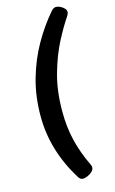

<svg xmlns="http://www.w3.org/2000/svg" viewBox="-147 -838 656 1100"><g transform="rotate(-15 181.5 -287.5)"><path d="M202 208Q187 208 176 192Q59 4 59 -200Q59 -319 88.5 -421.5Q118 -524 167 -610Q216 -696 277 -767Q291 -783 306 -783Q317 -783 330.5 -776.5Q344 -770 353.5 -760Q363 -750 363 -739Q363 -728 355 -716Q320 -665 281 -590Q242 -515 214 -416Q186 -317 186 -194Q186 -101 205.5 -20.5Q225 60 265 142Q267 146 268 150Q269 154 269 157Q269 172 256.5 183.5Q244 195 228.5 201.5Q213 208 202 208Z"/></g></svg>

Font: Asap Semi Expanded Semi Expanded ExtraBold
Style: Italic
Weight: 800
Width: 6
Italic angle: -6°
Designer: Pablo Cosgaya
Foundry: Omnibus-Type
Version: Version 3.001; ttfautohint (v1.8.4.7-5d5b)